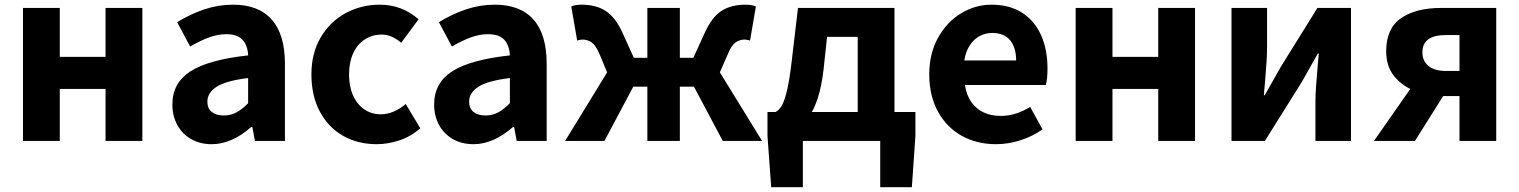

<svg xmlns="http://www.w3.org/2000/svg" viewBox="-20 -596 6424 812"><path d="M232.8 -562.4V-355.4H426.4V-562.4H582V0H426.4V-219.8H232.8V0H77.2V-562.4Z M709 -154.4Q709 -244.8 785.1 -294.1Q861.2 -343.4 1029.4 -361.8Q1027.4 -404.2 1005.6 -427.8Q983.8 -451.4 936.8 -451.4Q901 -451.4 864.2 -437.9Q827.4 -424.4 784.2 -399.2L729.2 -502.2Q785.2 -536.6 844.1 -556.4Q903 -576.2 965.8 -576.2Q1073.6 -576.2 1129.3 -513.2Q1185 -450.2 1185 -325.8V0H1058.2L1047.2 -59H1042.6Q959.6 13.8 875.4 13.8Q825.8 13.8 787.9 -8Q750 -29.8 729.5 -68.1Q709 -106.4 709 -154.4ZM1029.4 -159.4V-266Q936.4 -254.6 896.7 -229.4Q857 -204.2 857 -166.4Q857 -137.2 875.7 -122.4Q894.4 -107.6 927.2 -107.6Q955.4 -107.6 979.3 -120.3Q1003.2 -133 1029.4 -159.4Z M1297 -281.4Q1297 -371.6 1336.6 -438.3Q1376.2 -505 1442 -540.6Q1507.8 -576.2 1586.2 -576.2Q1679.6 -576.2 1750.2 -514.4L1676.8 -415.2Q1635.6 -449.8 1595.4 -449.8Q1553.8 -449.8 1522.2 -428.9Q1490.6 -408 1473.4 -370.1Q1456.2 -332.2 1456.2 -281.4Q1456.2 -230.6 1473.2 -192.4Q1490.2 -154.2 1520.9 -133.4Q1551.6 -112.6 1589.6 -112.6Q1618 -112.6 1645 -124.2Q1672 -135.8 1696 -156.2L1757.4 -53.6Q1718.8 -19.2 1670.1 -2.7Q1621.4 13.8 1572.6 13.8Q1493.8 13.8 1431.4 -21.3Q1369 -56.4 1333 -123.5Q1297 -190.6 1297 -281.4Z M1816 -154.4Q1816 -244.8 1892.1 -294.1Q1968.2 -343.4 2136.4 -361.8Q2134.4 -404.2 2112.6 -427.8Q2090.8 -451.4 2043.8 -451.4Q2008 -451.4 1971.2 -437.9Q1934.4 -424.4 1891.2 -399.2L1836.2 -502.2Q1892.2 -536.6 1951.1 -556.4Q2010 -576.2 2072.8 -576.2Q2180.6 -576.2 2236.3 -513.2Q2292 -450.2 2292 -325.8V0H2165.2L2154.2 -59H2149.6Q2066.6 13.8 1982.4 13.8Q1932.8 13.8 1894.9 -8Q1857 -29.8 1836.5 -68.1Q1816 -106.4 1816 -154.4ZM2136.4 -159.4V-266Q2043.4 -254.6 2003.7 -229.4Q1964 -204.2 1964 -166.4Q1964 -137.2 1982.7 -122.4Q2001.4 -107.6 2034.2 -107.6Q2062.4 -107.6 2086.3 -120.3Q2110.2 -133 2136.4 -159.4Z M2442 -428.8Q2439.8 -428.8 2425.8 -426Q2422.2 -424.4 2421 -424.2L2396 -568.8Q2414.4 -576.2 2440 -576.2Q2500.2 -576.2 2541.2 -550Q2582.2 -523.8 2612.4 -458L2660.6 -351.6H2717.8V-562.4H2855.2V-351.6H2912.4L2960.8 -458Q2990.8 -523.8 3031.4 -550Q3072 -576.2 3133 -576.2Q3158.8 -576.2 3176.8 -568.8L3152 -424.2Q3150.8 -424.4 3147.2 -426Q3133.6 -428.8 3131 -428.8Q3107.8 -428.8 3090.4 -416.3Q3073 -403.8 3059 -368.8L3024.4 -290L3203 0H3036.8L2914.8 -229.6H2855.2V0H2717.8V-229.6H2658.4L2536.2 0H2370L2547.6 -290L2514.8 -368.8Q2500 -403.8 2482.7 -416.3Q2465.4 -428.8 2442 -428.8Z M3241.6 195.8 3225.8 -20.6V-122.2H3851.4V-20.6L3836.4 195.8H3702.6V0H3375.4V195.8ZM3477.8 -440.2 3462.8 -300.6Q3446.8 -163.4 3398.6 -99.9Q3350.4 -36.4 3275.2 -32L3260 -122.2Q3275.6 -130.6 3286.7 -150Q3297.8 -169.4 3308.3 -213Q3318.8 -256.6 3328 -335.4L3354.8 -562.4H3762.8V-45.6H3607.4V-440.2Z M3910 -281.4Q3910 -369.4 3947 -436.2Q3984 -503 4044.5 -539.6Q4105 -576.2 4173.2 -576.2Q4250.2 -576.2 4303.2 -541.8Q4356.2 -507.4 4383.1 -446.6Q4410 -385.8 4410 -307Q4410 -261.8 4403 -236.6H4060.8Q4067.4 -193.6 4087.9 -164.3Q4108.4 -135 4140.2 -120.4Q4172 -105.8 4212.8 -105.8Q4244.8 -105.8 4275.1 -115.3Q4305.4 -124.8 4336.8 -143.8L4389 -48.8Q4346.8 -19 4295.1 -2.6Q4243.4 13.8 4192.2 13.8Q4111.8 13.8 4048 -21.3Q3984.2 -56.4 3947.1 -123.5Q3910 -190.6 3910 -281.4ZM4175.8 -456.6Q4147.2 -456.6 4122.5 -443.2Q4097.8 -429.8 4080.9 -403.6Q4064 -377.4 4058.2 -340.2H4277.4Q4277.4 -394.8 4252 -425.7Q4226.6 -456.6 4175.8 -456.6Z M4684.8 -562.4V-355.4H4878.4V-562.4H5034V0H4878.4V-219.8H4684.8V0H4529.2V-562.4Z M5338.6 -562.4V-393.8Q5338.6 -346.8 5329.6 -243.6Q5326.2 -212.8 5325.2 -193H5328.6Q5343.9 -219.7 5358.4 -245.4L5395.4 -311.2L5551.6 -562.4H5693.6V0H5543.2V-168.4Q5543.2 -214.8 5554 -332.4Q5555.8 -345 5557.6 -369.4H5553.1L5486.6 -251L5329.4 0H5188.2V-562.4Z M5842.4 -379.2Q5842.4 -476 5905.3 -519.2Q5968.2 -562.4 6074.4 -562.4H6307.8V0H6152.4V-189.8H6083.4Q6022.8 -189.8 5968.1 -209.6Q5913.4 -229.4 5877.9 -271.7Q5842.4 -314 5842.4 -379.2ZM6152.4 -447.8H6094.8Q6045.8 -447.8 6020.7 -429.7Q5995.6 -411.6 5995.6 -375Q5995.6 -338.2 6021.2 -317.1Q6046.8 -296 6094.8 -296H6152.4ZM6108.2 -229 5964 0H5790.8L5980.4 -271.6Z"/></svg>

Font: 寒蝉端黑体 Light
Style: Regular
Weight: 300
Designer: ChillDuanSans {Warren2060}; 
Source Han Sans {Ryoko NISHIZUKA 西塚涼子 (kana, bopomofo & ideographs); Paul D. Hunt (Latin, G
Foundry: ChillType&Adobe
Version: Version 1.300;Glyphs 3.3 (3306)